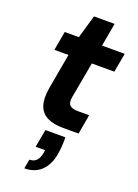

<svg xmlns="http://www.w3.org/2000/svg" viewBox="-169 -700 754 1050"><g transform="rotate(20 208.0 -175.5)"><path d="M239 0Q180 0 143.5 -19Q107 -38 94.5 -77.5Q82 -117 92 -177L129 -385H47L67 -496H149L188 -631H308L284 -496H416L396 -385H265L227 -176Q221 -141 235 -127.5Q249 -114 281 -114H348L328 0ZM114 280 124 226Q150 226 164.5 210.5Q179 195 185 163L187 148H132L151 44H267Q268 71 266 96.5Q264 122 260 145Q249 208 212 244Q175 280 114 280Z"/></g></svg>

Font: DM Sans 28pt
Style: Bold Italic
Weight: 700
Italic angle: -10°
Version: Version 4.004;gftools[0.9.30]